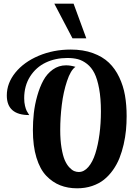

<svg xmlns="http://www.w3.org/2000/svg" viewBox="-20 -1020 737 1046"><path d="M391.1 -655.8Q364.7 -637.7 345 -578.1Q325.2 -518.6 316.7 -449Q308.1 -379.4 308.1 -312Q308.1 -256.8 315.2 -214.4Q322.3 -171.9 332.8 -147.7Q343.3 -123.5 357.4 -108.4Q371.6 -93.3 384 -88.1Q396.5 -83 409.2 -83Q438 -83 461.4 -110.4Q484.9 -137.7 499.5 -184.1Q514.2 -230.5 522 -289.3Q529.8 -348.1 529.8 -413.1Q529.8 -484.4 520 -537.1Q510.3 -589.8 494.4 -621.3Q478.5 -652.8 454.1 -671.9Q429.7 -690.9 404.5 -697.5Q379.4 -704.1 347.2 -704.1Q281.7 -704.1 229 -679Q176.3 -653.8 144 -603.3Q111.8 -552.7 111.8 -484.9Q111.8 -461.9 116.2 -443.6Q120.6 -425.3 125.5 -415.8Q130.4 -406.2 139.2 -393.1Q17.1 -393.1 17.1 -500Q17.1 -566.9 63.7 -624.5Q110.4 -682.1 190.7 -716.1Q271 -750 365.2 -750Q433.1 -750 486.1 -730.7Q539.1 -711.4 573.2 -678.7Q607.4 -646 629.6 -599.1Q651.9 -552.2 660.9 -500.2Q669.9 -448.2 669.9 -387.2Q669.9 -348.1 666.3 -310.3Q662.6 -272.5 653.6 -232.9Q644.5 -193.4 630.9 -158.9Q617.2 -124.5 595.5 -93.8Q573.7 -63 546.6 -41.3Q519.5 -19.5 481.9 -6.8Q444.3 5.9 399.9 5.9Q349.6 5.9 307.9 -10.5Q266.1 -26.9 231.9 -62.5Q197.8 -98.1 178.5 -161.4Q159.2 -224.6 159.2 -311Q159.2 -357.4 164.3 -403.6Q169.4 -449.7 182.9 -497.6Q196.3 -545.4 216.1 -581.8Q235.8 -618.2 267.8 -641.1Q299.8 -664.1 339.8 -664.1Q364.3 -664.1 391.1 -655.8ZM375 -811 275.9 -1000H380.9L450.2 -811Z"/></svg>

Font: Lobster Two
Style: Bold
Weight: 700
Designer: Pablo Impallari
Foundry: Pablo Impallari. www.impallari.com
Version: Version 1.006